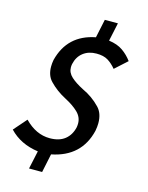

<svg xmlns="http://www.w3.org/2000/svg" viewBox="-162 -925 871 1133"><g transform="rotate(15 273.5 -358.5)"><path d="M209 123H129L153 12Q44 -3 -23 -74L46 -153Q116 -81 200 -81Q258 -81 292.5 -108.5Q327 -136 338 -185Q340 -197 340 -208Q340 -247 310 -276Q280 -305 230 -331Q172 -361 130 -405Q99 -437 99 -492Q99 -511 103 -533Q144 -695 310 -727L334 -840H414L390 -728Q442 -721 475.5 -697.5Q509 -674 533 -641L459 -574Q435 -603 408.5 -619Q382 -635 339 -635Q291 -635 258 -609.5Q225 -584 215 -538Q213 -527 213 -518Q213 -485 240.5 -460Q268 -435 315 -411Q376 -383 422 -335Q455 -301 455 -241Q455 -219 450 -193Q410 -26 233 9Z"/></g></svg>

Font: l_WÎeÑOS 500W
Style: Regular
Weight: 500
Designer: R?O
Version: Version 2.00 June 21, 2023